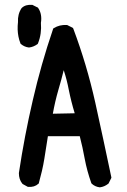

<svg xmlns="http://www.w3.org/2000/svg" viewBox="-20 -798 540 818"><path d="M404.3 0Q385.3 -2.4 371.1 -15.1L369.6 -17.1L368.7 -19Q359.9 -43.9 352.8 -69.8Q345.7 -95.7 340.8 -122.1Q332 -170.9 319.8 -217.8H184.1Q176.8 -168.9 168.9 -121.6Q164.6 -95.2 158.7 -69.8Q152.8 -44.4 146 -20L145.5 -17.1L143.6 -15.1Q126.5 0.5 100.6 -2H98.6L96.7 -2.9L77.1 -13.7L75.7 -15.1L74.2 -16.6Q60.5 -34.7 60.5 -59.6V-60.1V-61Q84 -217.8 119.6 -370.6Q154.8 -523.9 205.6 -672.9L206.5 -676.3L209.5 -678.2Q233.9 -693.4 264.2 -691.4H266.1L268.1 -690.4L287.6 -680.7L291 -678.7L292.5 -675.3Q321.3 -598.6 344.5 -520.5Q367.7 -442.4 385.7 -361.8Q420.9 -202.1 454.1 -43.9L454.6 -40.5L453.1 -37.6L443.4 -18.1L442.4 -16.1L440.4 -14.6Q424.8 -2.4 406.2 0H405.3ZM298.3 -315.4Q283.2 -364.7 272.9 -416Q265.1 -457.5 251.5 -499Q241.2 -457 229 -416Q214.4 -365.7 205.1 -313.5ZM102.5 -595.7Q84 -598.1 69.8 -609.9L67.9 -611.3L66.9 -613.8Q61.5 -627.4 58.6 -642.1Q55.7 -656.7 55.2 -672.1Q54.7 -687.5 56.6 -703.6Q54.7 -737.3 71.8 -763.2L72.8 -764.2L73.7 -765.1Q82 -772.5 92.8 -775.4Q103.5 -778.3 116.2 -777.3H118.2L119.6 -776.4L139.2 -766.6L141.6 -765.6L143.1 -763.2Q151.9 -750 154.5 -734.1Q157.2 -718.3 154.3 -700.7Q158.2 -654.3 142.1 -613.8L140.6 -610.8L138.7 -609.4Q123 -598.1 104.5 -595.7H103.5Z"/></svg>

Font: NaikaiFont
Style: Bold
Weight: 700
Version: Version 1.89